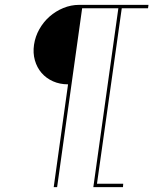

<svg xmlns="http://www.w3.org/2000/svg" viewBox="-20 -770 631 790"><path d="M215 0 318 -736H467L364 0H486L487 -14H379L481 -736H589L591 -750H306Q272 -750 240.5 -737Q209 -724 184 -702Q159 -680 142 -650Q125 -620 120 -586Q115 -552 123.5 -522Q132 -492 151 -470Q170 -448 198 -435.5Q226 -423 260 -423L201 0Z"/></svg>

Font: Josefin Slab Thin
Style: Italic
Weight: 100
Italic angle: -12°
Designer: Santiago Orozco
Foundry: Typemade
Version: Version 2.000